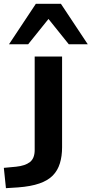

<svg xmlns="http://www.w3.org/2000/svg" viewBox="-92 -789 478 1002"><path d="M-61 193 -72 87 -8 81Q40 76 64.5 56.5Q89 37 89 -6V-494H232V-20Q232 26 220.5 63.5Q209 101 183.5 127Q158 153 113.5 168.5Q69 184 2 189ZM-45 -558 95 -769H226L366 -558H267L161 -690L55 -558Z"/></svg>

Font: Nunito Sans 10pt Expanded
Style: Bold
Weight: 700
Width: 7
Designer: Vernon Adams
Foundry: Vernon Adams
Version: Version 3.101;gftools[0.9.27]